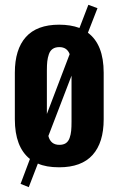

<svg xmlns="http://www.w3.org/2000/svg" viewBox="-20 -690 492 802"><path d="M100.1 91.8 65.9 78.1 105 -25.9Q42 -76.2 42 -191.9V-386.2Q42 -483.9 88.1 -535.4Q134.3 -586.9 227.1 -586.9Q274.9 -586.9 312 -573.2L349.1 -669.9L387.2 -655.8L347.2 -553.2Q413.1 -504.4 413.1 -386.2V-191.9Q413.1 -94.2 366.7 -42.7Q320.3 8.8 227.1 8.8Q172.9 8.8 138.2 -6.8ZM175.8 -395V-213.9L271 -463.9Q259.8 -493.2 228 -493.2Q210.9 -493.2 200.2 -485.8Q189.5 -478.5 184.3 -463.9Q179.2 -449.2 177.5 -433.8Q175.8 -418.5 175.8 -395ZM228 -85Q244.6 -85 255.1 -92Q265.6 -99.1 270.8 -113.8Q275.9 -128.4 277.3 -143.6Q278.8 -158.7 278.8 -182.1V-374L182.1 -122.1Q191.4 -85 228 -85Z"/></svg>

Font: Oswald Medium
Style: Regular
Weight: 500
Designer: Vernon Adams
Foundry: Vernon Adams
Version: Version 4.103